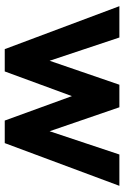

<svg xmlns="http://www.w3.org/2000/svg" viewBox="123 -646 523 809"><g transform="rotate(90 384.5 -241.5)"><path d="M187 0 6 -483H138L236 -189L337 -483H432L533 -189L631 -483H763L583 0H488L385 -283L281 0Z"/></g></svg>

Font: Outfit Semi Bold
Style: Regular
Weight: 600
Designer: Rodrigo Fuenzalida
Foundry: fragTYPE
Version: Version 1.000